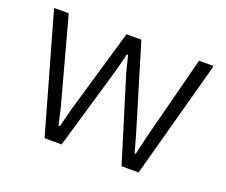

<svg xmlns="http://www.w3.org/2000/svg" viewBox="-94 -683 969 825"><g transform="rotate(20 390.0 -270.0)"><path d="M26 -533V-540H91L196 -153L215 -71H221L242 -153L355 -540H423L540 -153L563 -71H568L587 -153L687 -540H752V-533L607 0H529L410 -386L392 -459H386L368 -386L255 0H177Z"/></g></svg>

Font: EncodeSans
Style: Light
Weight: 300
Designer: Pablo Impallari, Andres Torresi
Foundry: Pablo Impallari, Andres Torresi
Version: Version 1.000; ttfautohint (v1.4.1)